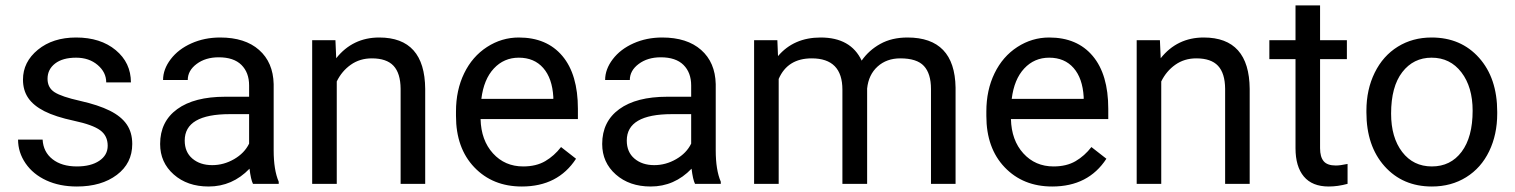

<svg xmlns="http://www.w3.org/2000/svg" viewBox="-20 -676 5570 706"><path d="M376 -140.1Q376 -176.8 348.4 -197Q320.8 -217.3 252.2 -231.9Q183.6 -246.6 143.3 -267.1Q103 -287.6 83.7 -315.9Q64.5 -344.2 64.5 -383.3Q64.5 -448.2 119.4 -493.2Q174.3 -538.1 259.8 -538.1Q349.6 -538.1 405.5 -491.7Q461.4 -445.3 461.4 -373H370.6Q370.6 -410.2 339.1 -437Q307.6 -463.9 259.8 -463.9Q210.4 -463.9 182.6 -442.4Q154.8 -420.9 154.8 -386.2Q154.8 -353.5 180.7 -336.9Q206.5 -320.3 274.2 -305.2Q341.8 -290 383.8 -269Q425.8 -248 446 -218.5Q466.3 -189 466.3 -146.5Q466.3 -75.7 409.7 -33Q353 9.8 262.7 9.8Q199.2 9.8 150.4 -12.7Q101.6 -35.2 74 -75.4Q46.4 -115.7 46.4 -162.6H136.7Q139.2 -117.2 173.1 -90.6Q207 -64 262.7 -64Q314 -64 345 -84.7Q376 -105.5 376 -140.1Z M760.3 -68.8Q802.7 -68.8 840.8 -90.8Q878.9 -112.8 896 -147.9V-256.3H825.2Q659.2 -256.3 659.2 -159.2Q659.2 -116.7 687.5 -92.8Q715.8 -68.8 760.3 -68.8ZM910.2 0Q902.3 -15.6 897.5 -55.7Q834.5 9.8 747.1 9.8Q668.9 9.8 618.9 -34.4Q568.8 -78.6 568.8 -146.5Q568.8 -229 631.6 -274.7Q694.3 -320.3 808.1 -320.3H896V-361.8Q896 -409.2 867.7 -437.3Q839.4 -465.3 784.2 -465.3Q735.8 -465.3 703.1 -440.9Q670.4 -416.5 670.4 -381.8H579.6Q579.6 -421.4 607.7 -458.3Q635.7 -495.1 683.8 -516.6Q731.9 -538.1 789.6 -538.1Q880.9 -538.1 932.6 -492.4Q984.4 -446.8 986.3 -366.7V-123.5Q986.3 -50.8 1004.9 -7.8V0Z M1213.4 -528.3 1216.3 -461.9Q1276.9 -538.1 1374.5 -538.1Q1542 -538.1 1543.5 -349.1V0H1453.1V-349.6Q1452.6 -406.7 1427 -434.1Q1401.4 -461.4 1347.2 -461.4Q1303.2 -461.4 1270 -438Q1236.8 -414.6 1218.3 -376.5V0H1127.9V-528.3Z M1887.7 -463.9Q1833 -463.9 1795.9 -424.1Q1758.8 -384.3 1750 -312.5H2014.6V-319.3Q2010.7 -388.2 1977.5 -426Q1944.3 -463.9 1887.7 -463.9ZM1898.9 9.8Q1791.5 9.8 1724.1 -60.8Q1656.7 -131.3 1656.7 -249.5V-266.1Q1656.7 -344.7 1686.8 -406.5Q1716.8 -468.3 1770.8 -503.2Q1824.7 -538.1 1887.7 -538.1Q1990.7 -538.1 2047.9 -470.2Q2105 -402.3 2105 -275.9V-238.3H1747.1Q1749 -160.2 1792.7 -112.1Q1836.4 -64 1903.8 -64Q1951.7 -64 1984.9 -83.5Q2018.1 -103 2043 -135.3L2098.1 -92.3Q2031.7 9.8 1898.9 9.8Z M2385.7 -68.8Q2428.2 -68.8 2466.3 -90.8Q2504.4 -112.8 2521.5 -147.9V-256.3H2450.7Q2284.7 -256.3 2284.7 -159.2Q2284.7 -116.7 2313 -92.8Q2341.3 -68.8 2385.7 -68.8ZM2535.6 0Q2527.8 -15.6 2522.9 -55.7Q2460 9.8 2372.6 9.8Q2294.4 9.8 2244.4 -34.4Q2194.3 -78.6 2194.3 -146.5Q2194.3 -229 2257.1 -274.7Q2319.8 -320.3 2433.6 -320.3H2521.5V-361.8Q2521.5 -409.2 2493.2 -437.3Q2464.8 -465.3 2409.7 -465.3Q2361.3 -465.3 2328.6 -440.9Q2295.9 -416.5 2295.9 -381.8H2205.1Q2205.1 -421.4 2233.2 -458.3Q2261.2 -495.1 2309.3 -516.6Q2357.4 -538.1 2415 -538.1Q2506.3 -538.1 2558.1 -492.4Q2609.9 -446.8 2611.8 -366.7V-123.5Q2611.8 -50.8 2630.4 -7.8V0Z M2838.4 -528.3 2840.8 -469.7Q2898.9 -538.1 2997.6 -538.1Q3108.4 -538.1 3148.4 -453.1Q3174.8 -491.2 3217 -514.6Q3259.3 -538.1 3316.9 -538.1Q3490.7 -538.1 3493.7 -354V0H3403.3V-348.6Q3403.3 -405.3 3377.4 -433.3Q3351.6 -461.4 3290.5 -461.4Q3240.2 -461.4 3207 -431.4Q3173.8 -401.4 3168.5 -350.6V0H3077.6V-346.2Q3077.6 -461.4 2964.8 -461.4Q2876 -461.4 2843.3 -385.7V0H2752.9V-528.3Z M3837.9 -463.9Q3783.2 -463.9 3746.1 -424.1Q3709 -384.3 3700.2 -312.5H3964.8V-319.3Q3960.9 -388.2 3927.7 -426Q3894.5 -463.9 3837.9 -463.9ZM3849.1 9.8Q3741.7 9.8 3674.3 -60.8Q3606.9 -131.3 3606.9 -249.5V-266.1Q3606.9 -344.7 3637 -406.5Q3667 -468.3 3720.9 -503.2Q3774.9 -538.1 3837.9 -538.1Q3940.9 -538.1 3998 -470.2Q4055.2 -402.3 4055.2 -275.9V-238.3H3697.3Q3699.2 -160.2 3742.9 -112.1Q3786.6 -64 3854 -64Q3901.9 -64 3935.1 -83.5Q3968.3 -103 3993.2 -135.3L4048.3 -92.3Q3981.9 9.8 3849.1 9.8Z M4245.1 -528.3 4248 -461.9Q4308.6 -538.1 4406.2 -538.1Q4573.7 -538.1 4575.2 -349.1V0H4484.9V-349.6Q4484.4 -406.7 4458.7 -434.1Q4433.1 -461.4 4378.9 -461.4Q4335 -461.4 4301.8 -438Q4268.6 -414.6 4250 -376.5V0H4159.7V-528.3Z M4834 -656.2V-528.3H4932.6V-458.5H4834V-130.9Q4834 -99.1 4847.2 -83.3Q4860.4 -67.4 4892.1 -67.4Q4907.7 -67.4 4935.1 -73.2V0Q4899.4 9.8 4865.7 9.8Q4805.2 9.8 4774.4 -26.9Q4743.7 -63.5 4743.7 -130.9V-458.5H4647.5V-528.3H4743.7V-656.2Z M5095.2 -258.3Q5095.2 -170.4 5136 -117.2Q5176.8 -64 5245.1 -64Q5314 -64 5354.5 -117.9Q5395 -171.9 5395 -269Q5395 -356 5353.8 -409.9Q5312.5 -463.9 5244.1 -463.9Q5177.2 -463.9 5136.2 -410.6Q5095.2 -357.4 5095.2 -258.3ZM5004.4 -269Q5004.4 -346.7 5034.9 -408.7Q5065.4 -470.7 5119.9 -504.4Q5174.3 -538.1 5244.1 -538.1Q5352.1 -538.1 5418.7 -463.4Q5485.4 -388.7 5485.4 -264.6V-258.3Q5485.4 -181.2 5455.8 -119.9Q5426.3 -58.6 5371.3 -24.4Q5316.4 9.8 5245.1 9.8Q5137.7 9.8 5071 -64.9Q5004.4 -139.6 5004.4 -262.7Z"/></svg>

Font: RobotoDraft
Style: Regular
Weight: 400
Version: Version 2.001101; 2014